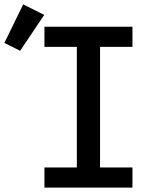

<svg xmlns="http://www.w3.org/2000/svg" viewBox="-104 -857 724 877"><path d="M99 0V-92H247V-643H99V-735H501V-643H353V-92H501V0ZM-12 -625 -84 -661 2 -837 98 -789Z"/></svg>

Font: Iosevka Curly SmBdEx
Style: Regular
Weight: 600
Width: 7
Monospace: yes
Designer: Belleve Invis
Foundry: Belleve Invis
Version: Version 11.1.0; ttfautohint (v1.8.3)